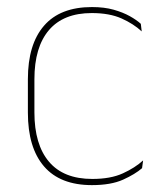

<svg xmlns="http://www.w3.org/2000/svg" viewBox="-20 -515 466 544"><path d="M240.5 9.5Q150.5 9.5 104.8 -43.5Q59 -96.5 59 -196V-290.5Q59 -389.5 104.8 -442.2Q150.5 -495 240.5 -495Q275.5 -495 302 -487.5Q328.5 -480 347.8 -469.2Q367 -458.5 379 -447.5L381.5 -426Q358.5 -447.5 324.2 -462.8Q290 -478 240 -478Q160 -478 118.8 -429.8Q77.5 -381.5 77.5 -290.5V-196.5Q77.5 -105.5 118.8 -56.8Q160 -8 241.5 -8Q293.5 -8 328 -23.8Q362.5 -39.5 385.5 -60.5L382.5 -38.5Q363 -21.5 328.8 -6Q294.5 9.5 240.5 9.5Z"/></svg>

Font: Anek Gurmukhi Thin
Style: Regular
Weight: 250
Designer: Sarang Kulkarni (Gurmukhi), Yesha Goshar (Latin)
Foundry: Ek Type
Version: Version 1.003